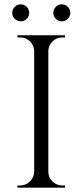

<svg xmlns="http://www.w3.org/2000/svg" viewBox="-20 -862 378 882"><path d="M103 -775.5Q92 -764 75.5 -764Q59 -764 47.5 -775.5Q36 -787 36 -803Q36 -819 47.5 -830.5Q59 -842 75.5 -842Q92 -842 103 -830.5Q114 -819 114 -803Q114 -787 103 -775.5ZM291.5 -775.5Q280 -764 264 -764Q248 -764 236.5 -775.5Q225 -787 225 -803Q225 -819 236.5 -830.5Q248 -842 264 -842Q280 -842 291.5 -830.5Q303 -819 303 -803Q303 -787 291.5 -775.5ZM73 -10Q99 -10 117.5 -28.5Q136 -47 137 -73V-628Q136 -654 117.5 -672Q99 -690 73 -690H60V-700H279V-690H266Q240 -690 221.5 -672Q203 -654 202 -628V-73Q202 -47 221 -28.5Q240 -10 266 -10H279V0H60V-10Z"/></svg>

Font: Cinzel Decorative
Style: Regular
Weight: 400
Designer: Natanael Gama
Version: Version 1.002;PS 001.002;hotconv 1.0.56;makeotf.lib2.0.21325